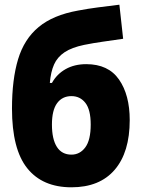

<svg xmlns="http://www.w3.org/2000/svg" viewBox="-20 -787 603 817"><path d="M284 10Q161 10 96 -71Q31 -152 31 -325Q31 -449 57 -535Q83 -621 144.5 -672Q206 -723 312 -742Q354 -750 396.5 -755.5Q439 -761 488 -767L504 -622Q456 -615 417 -609.5Q378 -604 338 -596Q285 -585 254.5 -564.5Q224 -544 210 -512.5Q196 -481 192 -434H201Q222 -472 259.5 -493Q297 -514 347 -514Q441 -514 486.5 -448.5Q532 -383 532 -276Q532 -139 468 -64.5Q404 10 284 10ZM284 -129Q320 -129 343 -160Q366 -191 366 -257Q366 -320 343.5 -349Q321 -378 284 -378Q245 -378 223 -348Q201 -318 201 -257Q201 -195 222 -162Q243 -129 284 -129Z"/></svg>

Font: Noto Sans Mono SemiCondensed Black
Style: Regular
Weight: 900
Width: 4
Designer: Monotype Design Team
Foundry: Monotype Imaging Inc.
Version: Version 2.014; ttfautohint (v1.8.4.7-5d5b)